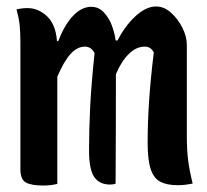

<svg xmlns="http://www.w3.org/2000/svg" viewBox="-20 -567 640 593"><path d="M157 1Q137 6 113 6Q78 6 60.5 -3Q43 -12 43 -45V-438Q43 -469 40.5 -491Q38 -513 31 -538Q39 -540 48 -541Q57 -542 65 -542Q98 -542 125 -517Q152 -492 156 -440H160Q179 -490 205.5 -518Q232 -546 262 -546Q285 -546 301.5 -528Q318 -510 326.5 -485.5Q335 -461 337 -442H343Q366 -487 398.5 -517Q431 -547 462 -547Q487 -547 508.5 -527.5Q530 -508 543.5 -481Q557 -454 557 -429V-149Q557 -105 561 -73Q565 -41 575 0Q564 2 553.5 3.5Q543 5 529 5Q496 5 475.5 -5.5Q455 -16 445.5 -44.5Q436 -73 436 -126Q436 -188 440.5 -255.5Q445 -323 455 -405Q446 -423 427 -423Q401 -423 378 -400.5Q355 -378 338 -338Q338 -169 337 0Q331 3 320 3Q287 3 271 -20.5Q255 -44 255 -102Q255 -167 258.5 -236.5Q262 -306 272 -403Q262 -423 242 -423Q219 -423 198.5 -401Q178 -379 157 -330Z"/></svg>

Font: Recursive Mn Csl St SmB
Style: Regular
Weight: 600
Monospace: yes
Version: Version 1.079;hotconv 1.0.112;makeotfexe 2.5.65598; ttfautoh